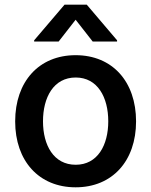

<svg xmlns="http://www.w3.org/2000/svg" viewBox="-20 -788 645 819"><path d="M302.6 11C459.2 11 560.4 -101.6 560.4 -270.2C560.4 -440 459.2 -552.6 302.6 -552.6C146 -552.6 44.7 -440 44.7 -270.2C44.7 -101.6 146 11 302.6 11ZM125.7 -610.8H230.1L302.6 -703.8L375.4 -610.8H479.4V-616.1L350.1 -768.1H255.3L125.7 -616.1ZM163.4 -270.6C163.4 -372.9 208.8 -457.4 302.9 -457.4C396.3 -457.4 441.8 -372.9 441.8 -270.6C441.8 -168.7 396.3 -85.2 302.9 -85.2C208.8 -85.2 163.4 -168.7 163.4 -270.6Z"/></svg>

Font: Magic Ui Pro Semi Bold
Style: Regular
Weight: 600
Designer: Stefan Endress, Andreas Faust
Version: Version 1.000;FEAKit 1.0